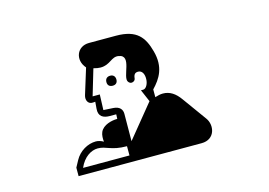

<svg xmlns="http://www.w3.org/2000/svg" viewBox="-88 -784 1375 983"><g transform="rotate(-15 600.0 -292.5)"><path d="M349 -82C395 -82 412 -54 497 -54V-5H251C274 -58 314 -82 349 -82ZM624 -376C626 -391 628 -408 650 -408C672 -408 682 -386 681 -361C681 -337 668 -312 652 -312H640L668 -247L526 -73L527 -218C527 -241 513 -259 480 -261L428 -264L431 -346H393L434 -484C448 -480 461 -478 471 -478C523 -478 537 -518 575 -511C645 -500 566 -401 587 -372C592 -365 598 -362 604 -362C613 -362 622 -368 624 -376ZM507 -372C523 -372 533 -381 533 -398C533 -415 523 -425 507 -425C490 -425 480 -415 480 -398C480 -381 490 -372 507 -372ZM218 30H870C943 30 956 -44 926 -85L835 -211C809 -248 780 -267 744 -267C731 -267 717 -264 702 -259V-300C744 -344 780 -398 755 -488C734 -565 700 -615 589 -615H446C380 -615 356 -546 399 -498L357 -362C349 -337 361 -313 386 -315L399 -316L396 -280C392 -239 418 -226 452 -226H486L485 -202C455 -202 409 -191 394 -158C387 -143 387 -121 389 -107C377 -114 362 -119 349 -119C306 -119 260 -93 237 -50L218 -15Z"/></g></svg>

Font: CryptoKit 1.4
Style: Regular
Weight: 400
Monospace: yes
Designer: Oceane Juvin
Foundry: http://www.head-geneve.ch
Version: Version 1.000